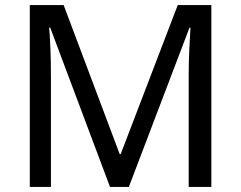

<svg xmlns="http://www.w3.org/2000/svg" viewBox="-20 -734 947 754"><path d="M412 0 177 -626H173Q176 -595 178 -542.5Q180 -490 180 -433V0H97V-714H230L450 -129H454L678 -714H810V0H721V-439Q721 -491 723.5 -542Q726 -593 728 -625H724L486 0Z"/></svg>

Font: Noto Sans Hatran
Style: Regular
Weight: 400
Designer: Monotype Design Team
Foundry: Monotype Imaging Inc.
Version: Version 2.001; ttfautohint (v1.8.4.7-5d5b)